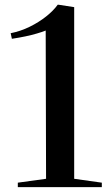

<svg xmlns="http://www.w3.org/2000/svg" viewBox="-20 -772 463 792"><path d="M170 -34.5 168.5 -646Q153.5 -640 132.2 -633.8Q111 -627.5 85 -622Q59 -616.5 29 -612L24 -635Q64.5 -643 102.2 -661.5Q140 -680 170.2 -704Q200.5 -728 218 -752.5H221.5L286 -742.5V-34.5L400 -18.5V0H53.5V-18.5Z"/></svg>

Font: Merriweather 144pt Medium
Style: Regular
Weight: 500
Version: Version 2.100